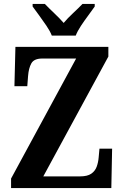

<svg xmlns="http://www.w3.org/2000/svg" viewBox="-20 -951 626 971"><path d="M36 0V-48L365 -655H194Q152 -655 138.5 -630.5Q125 -606 122 -567L118 -515H53L58 -714H528V-665L199 -59H385Q422 -59 441.5 -72.5Q461 -86 469 -108Q477 -130 479 -155L483 -199H547L543 0ZM242 -771Q233 -794 215 -820.5Q197 -847 178 -873Q159 -899 145 -918V-931H207Q225 -912 253.5 -885Q282 -858 302 -835Q321 -858 350 -885Q379 -912 397 -931H459V-918Q446 -899 426.5 -873Q407 -847 389.5 -820.5Q372 -794 363 -771Z"/></svg>

Font: Noto Serif Khmer Condensed
Style: Bold
Weight: 700
Width: 3
Designer: Danh Hong and the Monotype Design Team
Foundry: Monotype Imaging Inc.
Version: Version 2.004; ttfautohint (v1.8.4.7-5d5b)